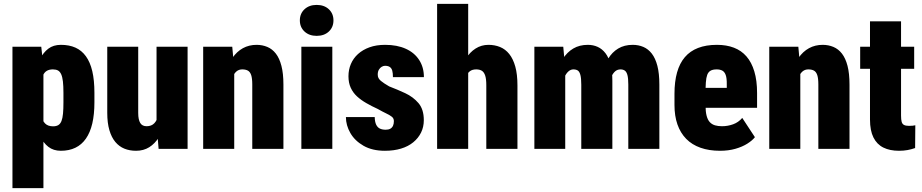

<svg xmlns="http://www.w3.org/2000/svg" viewBox="-20 -770 4768 993"><path d="M204.6 -426.8V203.1H44.4V-528.3H193.4ZM468.3 -290V-240.7Q468.3 -178.2 457.3 -131.3Q446.3 -84.5 424.3 -53Q402.3 -21.5 369.9 -5.9Q337.4 9.8 294.9 9.8Q256.3 9.8 230.2 -10.5Q204.1 -30.8 187.3 -66.4Q170.4 -102.1 160.2 -148.2Q149.9 -194.3 143.1 -245.1V-278.8Q149.9 -333.5 159.7 -380.9Q169.4 -428.2 186.5 -463.4Q203.6 -498.5 230 -518.3Q256.3 -538.1 294.9 -538.1Q337.9 -538.1 370.1 -523.7Q402.3 -509.3 424.3 -479Q446.3 -448.7 457.3 -401.9Q468.3 -355 468.3 -290ZM308.1 -240.7V-290Q308.1 -325.2 305.4 -348.6Q302.7 -372.1 296.4 -386Q290 -399.9 279.8 -405.5Q269.5 -411.1 253.4 -411.1Q235.4 -411.1 222.9 -404.1Q210.4 -397 203.4 -382.1Q196.3 -367.2 193.8 -345Q191.4 -322.8 192.9 -292.5V-231Q190.4 -196.8 194.8 -171.1Q199.2 -145.5 213.6 -131.1Q228 -116.7 254.4 -116.7Q271 -116.7 281.5 -123Q292 -129.4 297.9 -144Q303.7 -158.7 305.9 -182.6Q308.1 -206.5 308.1 -240.7Z M789.6 -128.4V-528.3H950.2V0H800.3ZM804.2 -235.8 843.8 -236.8Q843.8 -183.6 833 -138.4Q822.3 -93.3 801.8 -60.1Q781.2 -26.9 751.7 -8.5Q722.2 9.8 683.6 9.8Q650.4 9.8 623.3 -1.2Q596.2 -12.2 576.4 -35.9Q556.6 -59.6 545.7 -96.9Q534.7 -134.3 534.7 -186.5V-528.3H694.8V-185.5Q694.8 -168 697.5 -155.3Q700.2 -142.6 705.3 -134Q710.4 -125.5 718.8 -121.3Q727.1 -117.2 738.3 -117.2Q763.7 -117.2 778.3 -132.8Q793 -148.4 798.6 -175.3Q804.2 -202.1 804.2 -235.8Z M1191.4 -415.5V0H1030.8V-528.3H1181.2ZM1172.4 -282.2 1136.2 -281.2Q1135.3 -341.8 1147.2 -389.4Q1159.2 -437 1181.9 -470.2Q1204.6 -503.4 1236.3 -520.8Q1268.1 -538.1 1307.1 -538.1Q1336.9 -538.1 1362.5 -527.3Q1388.2 -516.6 1406.7 -492.7Q1425.3 -468.8 1435.5 -429.4Q1445.8 -390.1 1445.8 -332.5V0H1284.7V-333Q1284.7 -364.7 1279.1 -381.6Q1273.4 -398.4 1262 -404.8Q1250.5 -411.1 1232.9 -411.1Q1215.8 -411.1 1203.9 -401.4Q1191.9 -391.6 1184.8 -374.3Q1177.7 -356.9 1175 -333.5Q1172.4 -310.1 1172.4 -282.2Z M1698.7 -528.3V0H1538.6V-528.3ZM1530.8 -664.6Q1530.8 -699.7 1554.9 -722.2Q1579.1 -744.6 1617.7 -744.6Q1656.7 -744.6 1680.7 -722.2Q1704.6 -699.7 1704.6 -664.6Q1704.6 -629.4 1680.7 -606.9Q1656.7 -584.5 1617.7 -584.5Q1579.1 -584.5 1554.9 -606.9Q1530.8 -629.4 1530.8 -664.6Z M2017.1 -143.6Q2017.1 -157.7 2006.8 -166Q1996.6 -174.3 1978 -183.1Q1959.5 -191.9 1933.6 -206.5Q1902.3 -220.7 1874.8 -236.6Q1847.2 -252.4 1826.4 -271.5Q1805.7 -290.5 1793.9 -316.2Q1782.2 -341.8 1782.2 -375.5Q1782.2 -409.7 1794.7 -439Q1807.1 -468.3 1831.5 -490.5Q1856 -512.7 1891.1 -525.4Q1926.3 -538.1 1971.7 -538.1Q2033.7 -538.1 2078.6 -517.8Q2123.5 -497.6 2147.9 -459.7Q2172.4 -421.9 2172.4 -371.1H2012.2Q2012.2 -391.1 2008.8 -404.1Q2005.4 -417 1996.3 -423.3Q1987.3 -429.7 1971.2 -429.7Q1962.9 -429.7 1954.1 -424.6Q1945.3 -419.4 1939.5 -409.4Q1933.6 -399.4 1933.6 -384.3Q1933.6 -373.5 1937.7 -366Q1941.9 -358.4 1949.7 -351.8Q1957.5 -345.2 1968 -338.4Q1978.5 -331.5 1992.7 -323.2Q2034.7 -307.1 2075.7 -288.1Q2116.7 -269 2144.3 -236.8Q2171.9 -204.6 2171.9 -148.4Q2171.9 -113.3 2157.7 -84.5Q2143.6 -55.7 2117.4 -34.2Q2091.3 -12.7 2054.2 -1.5Q2017.1 9.8 1970.7 9.8Q1905.3 9.8 1860.1 -16.1Q1814.9 -42 1792 -82Q1769 -122.1 1769 -164.6H1918Q1918.5 -140.1 1925.3 -125.7Q1932.1 -111.3 1944.3 -105.2Q1956.5 -99.1 1975.1 -99.1Q1989.3 -99.1 1998.5 -104.2Q2007.8 -109.4 2012.5 -119.4Q2017.1 -129.4 2017.1 -143.6Z M2401.4 -750V0H2240.7V-750ZM2382.3 -282.2 2346.2 -281.2Q2345.2 -336.9 2356.2 -383.8Q2367.2 -430.7 2388.4 -465.3Q2409.7 -500 2439.7 -519Q2469.7 -538.1 2506.3 -538.1Q2538.6 -538.1 2566.2 -526.9Q2593.8 -515.6 2613.8 -490.7Q2633.8 -465.8 2645 -425.8Q2656.2 -385.7 2656.2 -328.1V0H2495.1V-329.1Q2495.1 -361.3 2489.3 -379.2Q2483.4 -397 2471.9 -404.1Q2460.4 -411.1 2442.9 -411.1Q2422.4 -411.1 2409.9 -401.4Q2397.5 -391.6 2391.4 -374.3Q2385.3 -356.9 2383.8 -333.5Q2382.3 -310.1 2382.3 -282.2Z M2903.3 -416.5V0H2743.7V-528.3H2893.1ZM2884.3 -282.2 2848.6 -281.2Q2847.7 -336.9 2858.4 -383.8Q2869.1 -430.7 2890.9 -465.3Q2912.6 -500 2944.8 -519Q2977.1 -538.1 3020 -538.1Q3047.9 -538.1 3071 -527.6Q3094.2 -517.1 3111.3 -494.9Q3128.4 -472.7 3137.7 -437.3Q3147 -401.9 3147 -352.5V0H2986.3V-331.5Q2986.3 -365.2 2981.7 -382.3Q2977.1 -399.4 2968.3 -405.3Q2959.5 -411.1 2945.3 -411.1Q2932.1 -411.1 2920.7 -401.4Q2909.2 -391.6 2900.9 -374.3Q2892.6 -356.9 2888.4 -333.5Q2884.3 -310.1 2884.3 -282.2ZM3128.4 -282.2 3085.4 -281.2Q3084.5 -336.9 3094.2 -383.8Q3104 -430.7 3124.8 -465.3Q3145.5 -500 3177.2 -519Q3209 -538.1 3252.4 -538.1Q3282.2 -538.1 3307.4 -527.3Q3332.5 -516.6 3351.1 -492.7Q3369.6 -468.8 3379.9 -429.4Q3390.1 -390.1 3390.1 -332.5V0H3229.5V-332.5Q3229.5 -365.2 3224.9 -382.1Q3220.2 -398.9 3211.2 -405Q3202.1 -411.1 3189.5 -411.1Q3173.3 -411.1 3161.9 -401.4Q3150.4 -391.6 3142.8 -374.3Q3135.3 -356.9 3131.8 -333.5Q3128.4 -310.1 3128.4 -282.2Z M3703.6 9.8Q3647 9.8 3602.8 -5.9Q3558.6 -21.5 3528.8 -52Q3499 -82.5 3483.6 -126.5Q3468.3 -170.4 3468.3 -227.1V-284.7Q3468.3 -348.1 3481.7 -395.5Q3495.1 -442.9 3522 -474.4Q3548.8 -505.9 3590.3 -522Q3631.8 -538.1 3688 -538.1Q3737.3 -538.1 3775.6 -523.4Q3814 -508.8 3840.6 -478.3Q3867.2 -447.8 3881.3 -400.6Q3895.5 -353.5 3895.5 -289.1V-212.4H3528.3V-315.4H3738.8V-333.5Q3739.3 -365.7 3733.2 -382.3Q3727.1 -398.9 3715.3 -405Q3703.6 -411.1 3686.5 -411.1Q3666.5 -411.1 3654.8 -404.3Q3643.1 -397.5 3637.7 -382.8Q3632.3 -368.2 3630.6 -343.8Q3628.9 -319.3 3628.9 -284.7V-227.1Q3628.9 -192.9 3634.5 -171.4Q3640.1 -149.9 3651.1 -138.2Q3662.1 -126.5 3678 -121.8Q3693.8 -117.2 3714.4 -117.2Q3743.7 -117.2 3771.5 -127.2Q3799.3 -137.2 3818.8 -160.2L3884.3 -60.5Q3871.1 -43.5 3845.2 -27.1Q3819.3 -10.7 3783.7 -0.5Q3748 9.8 3703.6 9.8Z M4119.1 -415.5V0H3958.5V-528.3H4108.9ZM4100.1 -282.2 4064 -281.2Q4063 -341.8 4075 -389.4Q4086.9 -437 4109.6 -470.2Q4132.3 -503.4 4164.1 -520.8Q4195.8 -538.1 4234.9 -538.1Q4264.6 -538.1 4290.3 -527.3Q4315.9 -516.6 4334.5 -492.7Q4353 -468.8 4363.3 -429.4Q4373.5 -390.1 4373.5 -332.5V0H4212.4V-333Q4212.4 -364.7 4206.8 -381.6Q4201.2 -398.4 4189.7 -404.8Q4178.2 -411.1 4160.6 -411.1Q4143.6 -411.1 4131.6 -401.4Q4119.6 -391.6 4112.5 -374.3Q4105.5 -356.9 4102.8 -333.5Q4100.1 -310.1 4100.1 -282.2Z M4708 -528.3V-414.1H4428.7V-528.3ZM4479.5 -659.7H4640.1V-172.4Q4640.1 -151.4 4643.3 -139.9Q4646.5 -128.4 4655.5 -123.8Q4664.6 -119.1 4681.2 -119.1Q4692.9 -119.1 4700.4 -119.9Q4708 -120.6 4713.9 -122.1L4712.9 -4.4Q4693.8 2.4 4673.6 6.1Q4653.3 9.8 4629.4 9.8Q4582 9.8 4548.6 -6.8Q4515.1 -23.4 4497.3 -59.1Q4479.5 -94.7 4479.5 -151.9Z"/></svg>

Font: Roboto Condensed Black
Style: Regular
Weight: 900
Designer: Christian Robertson
Foundry: Google
Version: Version 3.008; 2023